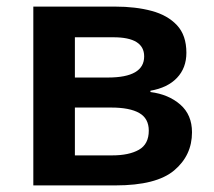

<svg xmlns="http://www.w3.org/2000/svg" viewBox="-20 -562 649 582"><path d="M545 -402Q545 -356 516.5 -326Q488 -296 436 -287V-283Q491 -276 526.5 -245Q562 -214 562 -161Q562 -91 508 -45.5Q454 0 330 0H81V-542H329Q391 -542 439.5 -529Q488 -516 516.5 -485.5Q545 -455 545 -402ZM417 -391Q417 -449 324 -449H207V-327H307Q417 -327 417 -391ZM431 -166Q431 -203 402 -219.5Q373 -236 317 -236H207V-91H320Q371 -91 401 -108Q431 -125 431 -166Z"/></svg>

Font: Noto Sans SemiBold
Style: Regular
Weight: 600
Designer: Monotype Design Team
Foundry: Monotype Imaging Inc.
Version: Version 2.007